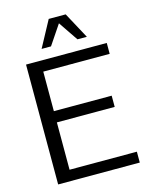

<svg xmlns="http://www.w3.org/2000/svg" viewBox="-135 -1020 865 1106"><g transform="rotate(-15 297.0 -467.5)"><path d="M71.3 0V-714.8H552.7V-649.9H156.7V-414.1H501.5V-347.2H156.7V-64.9H558.1V0ZM181.2 -778.8 265.6 -935.1H366.7L451.2 -778.8H395L315.9 -895.5L237.3 -778.8Z"/></g></svg>

Font: Pontano Sans
Style: Regular
Weight: 400
Designer: Vernon Adams
Foundry: Vernon Adams
Version: Version 2.001